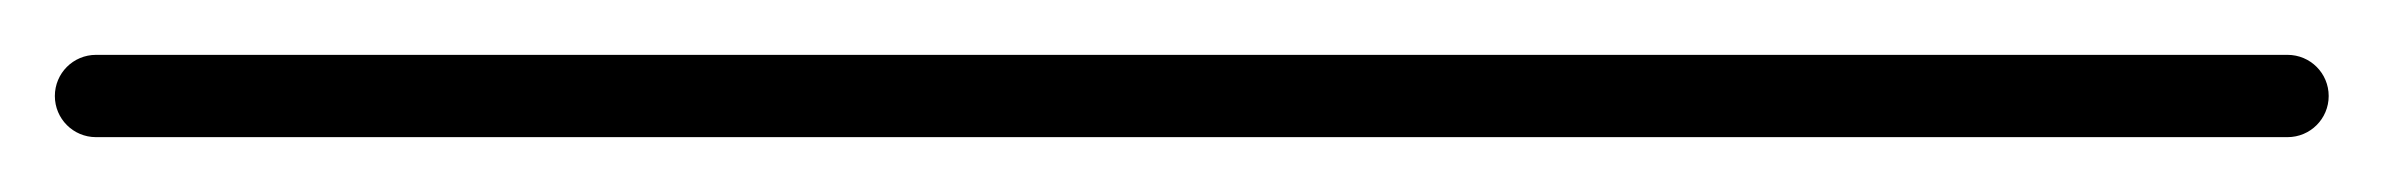

<svg xmlns="http://www.w3.org/2000/svg" viewBox="-35 -35 869 70"><path d="M0 -15C-8.3 -15 -15 -8.3 -15 0C-15 8.3 -8.3 15 0 15C266.3 15 532.7 15 799 15C807.3 15 814 8.3 814 0C814 -8.3 807.3 -15 799 -15C532.7 -15 266.3 -15 0 -15Z"/></svg>

Font: FRB American Cursive Just Baseline
Style: Italic
Weight: 400
Italic angle: -25°
Version: Version 2.0;Modular Font Editor K font №1